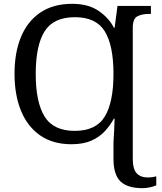

<svg xmlns="http://www.w3.org/2000/svg" viewBox="-20 -745 848 1005"><path d="M727 240Q647 240 610.5 204.5Q574 169 574 87V0Q576 -31 577.5 -62Q579 -93 580 -124H576Q557 -89 529 -58.5Q501 -28 458.5 -9Q416 10 354 10Q257 10 190.5 -36Q124 -82 90 -165Q56 -248 56 -359Q56 -470 90 -552Q124 -634 191.5 -679.5Q259 -725 358 -725Q443 -725 497 -687.5Q551 -650 576 -600H580L595 -714H770V-672H757Q723 -672 699 -659.5Q675 -647 675 -600V89Q675 139 695 161.5Q715 184 755 184Q777 184 798 178V225Q788 230 767 235Q746 240 727 240ZM371 -60Q483 -60 528.5 -135Q574 -210 574 -358Q574 -507 528.5 -581Q483 -655 372 -655Q260 -655 213.5 -581Q167 -507 167 -358Q167 -210 213.5 -135Q260 -60 371 -60Z"/></svg>

Font: NotoSerif-Regular
Style: Regular
Weight: 400
Designer: Monotype Design Team
Foundry: Monotype Imaging Inc.
Version: Version 2.007; ttfautohint (v1.8) -l 8 -r 50 -G 200 -x 14 -D